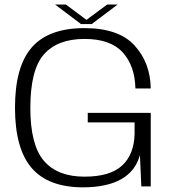

<svg xmlns="http://www.w3.org/2000/svg" viewBox="-20 -802 754 826"><path d="M339 4Q544 2.5 582 -135L588 0H628.5V-316.5H357.5V-275.5H559V-226Q557 -137.5 505.2 -89.8Q453.5 -42 343.5 -42Q227.5 -42 169 -110Q110.5 -178 110.5 -337.5Q110.5 -502 169 -568.2Q227.5 -634.5 343.5 -634.5Q455.5 -634.5 508 -576.5Q560.5 -518.5 562.5 -421.5H628.5Q627 -531.5 559 -606.2Q491 -681 343 -681Q189 -681 116.8 -598.2Q44.5 -515.5 44.5 -338.5Q44.5 -163 116 -79.5Q187.5 4 339 4ZM328.5 -698.5H374.5L486 -782.5H441L352 -716.5L263.5 -782.5H217Z"/></svg>

Font: Anybody SemiExpanded Light
Style: Regular
Weight: 300
Width: 6
Version: Version 1.113;gftools[0.9.25]